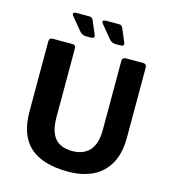

<svg xmlns="http://www.w3.org/2000/svg" viewBox="-124 -939 947 1060"><g transform="rotate(15 350.0 -409.5)"><path d="M363.3 20Q217.3 20 144.5 -44.7Q71.7 -109.3 71.7 -246.7V-646Q71.7 -666.3 91.3 -667H205.7Q223.7 -667 223.7 -644.7V-253.3Q223.7 -173.7 255.8 -134.8Q288 -96 356 -96Q419.7 -96 454.3 -134.8Q489 -173.7 489 -253.3V-644.7Q489 -667 510.7 -667H609.3Q628 -667 628.7 -644.7V-246.7Q628.7 -155 595 -95.8Q561.3 -36.7 501.7 -8.3Q442 20 363.3 20ZM227.7 -746 171.3 -814.3Q150.3 -838.7 184.7 -838.7H255.7Q272 -838.7 278 -822.7L309.3 -749Q318.3 -727.7 293 -727.7H263Q242.7 -728.3 227.7 -746ZM396.7 -746.7 340.3 -815Q319.3 -839.3 353.7 -839.3H424.7Q441 -839.3 447 -823.3L478.3 -749.7Q487.3 -728.3 462 -728.3H432Q411.7 -729 396.7 -746.7Z"/></g></svg>

Font: Vivano Light
Style: Regular
Weight: 300
Designer: Joe Prince, Josias Burgherr
Version: Version 2.064;September 19, 2022;FontCreator 14.0.0.2877 64-